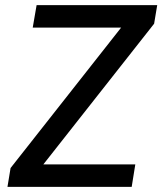

<svg xmlns="http://www.w3.org/2000/svg" viewBox="-20 -725 630 745"><path d="M9 0 21 -73 480 -656 481 -618H107L122 -705H590L578 -633L119 -50L117 -87H505L491 0Z"/></svg>

Font: Nunito Sans 10pt SemiCondensed SemiBold
Style: Italic
Weight: 600
Width: 4
Italic angle: -9°
Designer: Vernon Adams
Foundry: Vernon Adams
Version: Version 3.101;gftools[0.9.27]